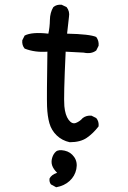

<svg xmlns="http://www.w3.org/2000/svg" viewBox="-20 -653 540 810"><path d="M217 137 195 125Q187 115 189 100Q197 84 221 76Q205 60 200 45Q195 30 200 13Q205 -4 216 -13.5Q227 -23 252.5 -17.5Q278 -12 293 9.5Q308 31 302 60.5Q296 90 273.5 110.5Q251 131 217 137ZM274 -53Q242 -60 219.5 -81.5Q197 -103 188.5 -133Q180 -163 178.5 -204.5Q177 -246 180 -435Q127 -431 84 -448Q72 -462 74 -483L84 -503Q115 -519 184 -511Q190 -538 190.5 -569Q191 -600 205 -623Q219 -635 240 -633L261 -623Q275 -605 271 -582L263 -511Q359 -509 386 -497Q398 -481 396 -460L386 -440Q365 -424 333 -431L257 -435Q248 -243 251.5 -205Q255 -167 269.5 -147.5Q284 -128 300.5 -134.5Q317 -141 329 -155Q345 -167 366 -165L386 -155Q398 -141 396 -120Q373 -90 346 -71.5Q319 -53 274 -53Z"/></svg>

Font: NaniFont Regular
Style: Regular
Weight: 400
Designer: Nanigashitei
Version: Version 1.036